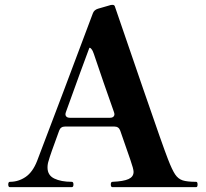

<svg xmlns="http://www.w3.org/2000/svg" viewBox="-20 -772 848 792"><path d="M795 -11Q795 0 789 0H444Q437 0 437 -11Q437 -22 444 -22Q490 -24 510.5 -33.5Q531 -43 531 -63Q531 -75 518 -112L476 -233Q470 -250 452 -250H248Q230 -250 224 -233Q186 -130 181 -110Q176 -96 176 -81Q176 -49 204 -35.5Q232 -22 276 -22Q283 -22 283 -11Q283 0 276 0H21Q14 0 14 -11Q14 -22 21 -22Q56 -22 85.5 -42Q115 -62 133 -108Q171 -208 242.5 -396.5Q314 -585 363 -717Q368 -731 384 -736L429 -749Q437 -752 443 -752Q449 -752 451 -750Q454 -747 455 -742Q486 -651 570 -407Q654 -163 673 -115Q690 -71 702.5 -52.5Q715 -34 733.5 -28Q752 -22 789 -22Q795 -22 795 -11ZM250 -301Q250 -294 255 -290Q260 -286 269 -286H433Q442 -286 447 -290Q452 -294 452 -301Q452 -304 450 -310Q407 -431 367 -550Q363 -563 356.5 -570.5Q350 -578 348 -573L311 -473L252 -310Q250 -304 250 -301Z"/></svg>

Font: Shippori Mincho B1 ExtraBold
Style: Regular
Weight: 800
Designer: FONTDASU
Foundry: FONTDASU / Google Inc. / but / Adobe
Version: Version 3.110; ttfautohint (v1.8.3)